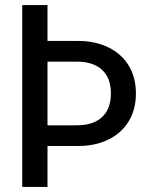

<svg xmlns="http://www.w3.org/2000/svg" viewBox="-20 -740 589 760"><path d="M142 -162V-244H284Q349 -244 384 -276.5Q419 -309 419 -370Q419 -431 384 -463.5Q349 -496 284 -496H142V-578H288Q357 -578 409 -552.5Q461 -527 489.5 -480.5Q518 -434 518 -370Q518 -307 489.5 -260Q461 -213 409 -187.5Q357 -162 288 -162ZM68 0V-720H168V0Z"/></svg>

Font: Instrument Sans SemiCondensed Medium
Style: Regular
Weight: 500
Width: 4
Designer: Rodrigo Fuenzalida
Foundry: fragTYPE
Version: Version 1.000;gftools[0.9.28]